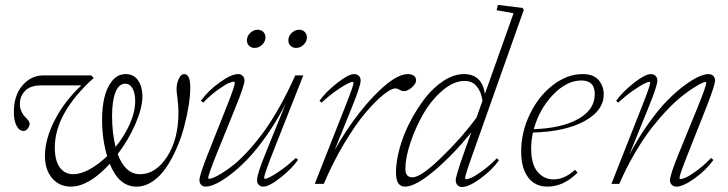

<svg xmlns="http://www.w3.org/2000/svg" viewBox="-20 -745 2950 778"><path d="M267.1 11.2Q220.7 11.2 191.4 -22.7Q162.1 -56.6 162.1 -113.3Q162.1 -181.2 202.1 -258.8Q242.2 -336.4 309.6 -398.9H145Q103 -398.9 81.8 -377Q60.5 -355 60.5 -323.7Q60.5 -307.6 66.7 -293.9Q72.8 -280.3 80.3 -272.9Q87.9 -265.6 94 -257.8Q100.1 -250 100.1 -244.6Q100.1 -233.9 92.5 -224.1Q85 -214.4 75.7 -214.4Q58.1 -214.4 47.1 -235.4Q36.1 -256.3 36.1 -290.5Q36.1 -358.4 71 -398.9Q106 -439.5 156.2 -439.5H349.6L359.9 -429.2Q202.1 -286.6 202.1 -147.5Q202.1 -94.2 222.2 -66.7Q242.2 -39.1 276.9 -39.1Q306.6 -39.1 342.8 -58.8Q378.9 -78.6 414.1 -112.3Q393.6 -180.7 393.6 -260.3Q393.6 -309.6 403.1 -350.1Q412.6 -390.6 434.8 -417.7Q457 -444.8 489.3 -444.8Q522.5 -444.8 539.8 -418.7Q557.1 -392.6 557.1 -355Q557.1 -308.6 529.3 -243.9Q501.5 -179.2 457 -120.6Q487.3 -39.1 547.4 -39.1Q610.8 -39.1 657 -109.9Q703.1 -180.7 703.1 -290Q703.1 -316.9 699.2 -345.9Q695.3 -375 695.3 -382.3Q695.3 -405.3 704.1 -425Q712.9 -444.8 726.1 -444.8Q751 -444.8 751 -390.6Q751 -357.9 744.4 -316.7Q737.8 -275.4 725.8 -230.2Q713.9 -185.1 694.8 -142.1Q675.8 -99.1 652.3 -64.7Q628.9 -30.3 597.9 -9.5Q566.9 11.2 532.7 11.2Q461.9 11.2 424.8 -81.1Q339.8 11.2 267.1 11.2ZM434.1 -274.9Q434.1 -207 448.2 -149.9Q484.4 -193.8 506.1 -242.9Q527.8 -292 527.8 -335.9Q527.8 -366.7 517.3 -386.2Q506.8 -405.8 487.3 -405.8Q461.4 -405.8 447.8 -370.8Q434.1 -335.9 434.1 -274.9Z M1179.7 -550.8Q1166 -550.8 1157.2 -559.6Q1148.4 -568.4 1148.4 -581.5Q1148.4 -598.6 1161.9 -611.6Q1175.3 -624.5 1192.4 -624.5Q1206.1 -624.5 1214.8 -615.7Q1223.6 -606.9 1223.6 -593.8Q1223.6 -576.7 1210.2 -563.7Q1196.8 -550.8 1179.7 -550.8ZM1011.7 -550.8Q998 -550.8 989.3 -559.6Q980.5 -568.4 980.5 -581.5Q980.5 -598.6 993.9 -611.6Q1007.3 -624.5 1024.4 -624.5Q1038.1 -624.5 1046.9 -615.7Q1055.7 -606.9 1055.7 -593.8Q1055.7 -576.7 1042.2 -563.7Q1028.8 -550.8 1011.7 -550.8ZM813.5 11.2Q802.2 11.2 795.2 3.9Q788.1 -3.4 788.1 -14.6Q788.1 -35.2 823.7 -124.5L899.4 -315.4Q931.2 -394.5 931.2 -409.2Q931.2 -414.1 927.7 -414.1Q920.9 -414.1 906.7 -408.2Q892.6 -402.3 863.8 -381.8Q835 -361.3 803.2 -329.1L794.4 -336.9Q822.3 -376.5 869.6 -410.6Q917 -444.8 944.8 -444.8Q956.1 -444.8 963.4 -437.5Q970.7 -430.2 970.7 -418.9Q970.7 -398.9 933.6 -308.1L859.4 -125Q823.7 -36.6 823.7 -23.9Q823.7 -20.5 827.6 -20.5Q833.5 -20.5 846.2 -25.6Q858.9 -30.8 880.6 -44.2Q902.3 -57.6 927.5 -77.6Q952.6 -97.7 983.6 -131.3Q1014.6 -165 1045.7 -206.8Q1076.7 -248.5 1111.1 -309.1Q1145.5 -369.6 1176.3 -439.5H1209L1079.6 -111.8Q1050.3 -36.6 1050.3 -24.4Q1050.3 -20.5 1053.7 -20.5Q1060.1 -20.5 1075.7 -28.3Q1091.3 -36.1 1119.9 -56.4Q1148.4 -76.7 1179.2 -105L1187.5 -97.2Q1163.6 -62.5 1117.2 -25.6Q1070.8 11.2 1046.9 11.2Q1035.6 11.2 1028.6 3.9Q1021.5 -3.4 1021.5 -14.6Q1021.5 -39.1 1056.6 -125L1137.7 -325.2Q1101.6 -254.4 1059.8 -195.3Q1018.1 -136.2 982.2 -99.1Q946.3 -62 911.9 -36.1Q877.4 -10.3 853.3 0.5Q829.1 11.2 813.5 11.2Z M1255.4 0 1382.3 -321.8Q1412.6 -398.4 1412.6 -409.7Q1412.6 -413.1 1408.2 -413.1Q1402.3 -413.1 1386.7 -405.3Q1371.1 -397.5 1342 -377.2Q1313 -356.9 1282.7 -329.1L1274.4 -336.4Q1299.3 -371.6 1345.5 -408.2Q1391.6 -444.8 1415 -444.8Q1426.8 -444.8 1434.1 -437.5Q1441.4 -430.2 1441.4 -418.9Q1441.4 -397 1405.3 -308.6L1335.9 -136.7Q1409.7 -266.6 1494.9 -355.7Q1580.1 -444.8 1632.3 -444.8Q1647.9 -444.8 1657 -438.2Q1666 -431.6 1666 -419.4Q1666 -405.8 1648.7 -390.6Q1631.3 -375.5 1615.7 -375.5Q1608.9 -375.5 1599.6 -380.9Q1589.4 -386.7 1583 -386.7Q1564.5 -386.7 1531.5 -359.6Q1498.5 -332.5 1458.7 -285.2Q1418.9 -237.8 1373.8 -162.1Q1328.6 -86.4 1292 0Z M1621.1 11.2Q1584.5 11.2 1584.5 -45.9Q1584.5 -90.3 1599.4 -144.5Q1614.3 -198.7 1641.4 -251Q1668.5 -303.2 1702.4 -347.2Q1736.3 -391.1 1778.1 -418Q1819.8 -444.8 1859.9 -444.8Q1933.1 -444.8 1944.8 -364.3L2061 -691.4L1992.2 -703.6L1997.6 -725.1L2097.2 -712.9L2102.5 -705.1L1894 -116.7Q1864.7 -35.2 1864.7 -22.9Q1864.7 -19 1869.1 -19Q1876 -19 1889.6 -24.7Q1903.3 -30.3 1932.6 -51Q1961.9 -71.8 1993.7 -104L2001.5 -95.2Q1973.6 -55.7 1926.5 -21.5Q1879.4 12.7 1852.5 12.7Q1841.3 12.7 1834 5.4Q1826.7 -2 1826.7 -14.2Q1826.7 -32.2 1859.4 -124L1889.6 -208.5Q1817.9 -119.6 1741 -54.2Q1664.1 11.2 1621.1 11.2ZM1622.6 -60.5Q1622.6 -26.4 1651.4 -26.4Q1685.5 -26.4 1769.8 -108.2Q1854 -189.9 1911.1 -269L1935.1 -336.9Q1929.7 -373.5 1911.6 -395.3Q1893.6 -417 1862.8 -417Q1817.9 -417 1772.5 -377.9Q1727.1 -338.9 1695.1 -283Q1663.1 -227.1 1642.8 -166Q1622.6 -105 1622.6 -60.5Z M2198.7 11.2Q2147.9 11.2 2119.9 -26.4Q2091.8 -64 2091.8 -130.4Q2091.8 -209.5 2127.2 -282.7Q2162.6 -356 2220.5 -400.4Q2278.3 -444.8 2341.3 -444.8Q2384.8 -444.8 2405.5 -420.7Q2426.3 -396.5 2426.3 -362.3Q2426.3 -296.9 2348.4 -254.2Q2270.5 -211.4 2139.6 -208Q2132.3 -175.8 2132.3 -142.6Q2132.3 -79.6 2158.2 -48.8Q2184.1 -18.1 2223.6 -18.1Q2267.6 -18.1 2310.1 -57.1L2320.3 -45.4Q2263.7 11.2 2198.7 11.2ZM2335.9 -418.9Q2276.4 -418.9 2220.9 -361.1Q2165.5 -303.2 2143.1 -221.7Q2254.9 -225.1 2322.5 -262.7Q2390.1 -300.3 2390.1 -363.8Q2390.1 -418.9 2335.9 -418.9Z M2457.5 0 2584.5 -321.8Q2614.7 -398.4 2614.7 -409.7Q2614.7 -413.1 2610.4 -413.1Q2604.5 -413.1 2588.9 -405.3Q2573.2 -397.5 2544.2 -377.2Q2515.1 -356.9 2484.9 -329.1L2476.6 -336.4Q2501.5 -371.6 2547.6 -408.2Q2593.8 -444.8 2617.2 -444.8Q2628.9 -444.8 2636.2 -437.5Q2643.6 -430.2 2643.6 -418.9Q2643.6 -397 2607.4 -308.6L2529.8 -117.2Q2566.4 -187 2607.7 -244.6Q2648.9 -302.2 2684.6 -338.4Q2720.2 -374.5 2754.2 -399.4Q2788.1 -424.3 2811.8 -434.6Q2835.4 -444.8 2850.6 -444.8Q2862.8 -444.8 2870.1 -437.5Q2877.4 -430.2 2877.4 -418.9Q2877.4 -399.9 2841.8 -309.1L2766.1 -118.2Q2733.4 -36.1 2733.4 -24.4Q2733.4 -19.5 2737.8 -19.5Q2744.6 -19.5 2758.5 -25.4Q2772.5 -31.2 2801.3 -52Q2830.1 -72.8 2861.8 -105L2870.6 -96.7Q2842.8 -57.1 2795.7 -22.9Q2748.5 11.2 2720.7 11.2Q2709.5 11.2 2702.1 3.9Q2694.8 -3.4 2694.8 -14.6Q2694.8 -36.1 2731.4 -125.5L2806.2 -308.6Q2841.8 -396 2841.8 -409.7Q2841.8 -413.1 2837.9 -413.1Q2835 -413.1 2823 -407.7Q2811 -402.3 2789.3 -388.4Q2767.6 -374.5 2741.7 -354Q2715.8 -333.5 2683.6 -299.8Q2651.4 -266.1 2619.6 -225.3Q2587.9 -184.6 2553.2 -125.7Q2518.6 -66.9 2489.3 0Z"/></svg>

Font: Elstob ExtraLight
Style: Italic
Weight: 200
Italic angle: -20°
Designer: Peter S. Baker
Version: Version 1.015